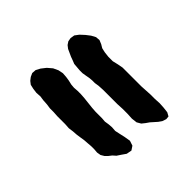

<svg xmlns="http://www.w3.org/2000/svg" viewBox="-46 -555 553 553"><g transform="rotate(45 230.0 -279.0)"><path d="M111 -399 124 -400 136 -395 146 -389 159 -386 176 -384H194L211 -388L227 -391H304L321 -392L339 -393H357L375 -394L392 -393L409 -391L420 -385L421 -375L417 -363L410 -353L394 -335L387 -325L379 -315L367 -308L350 -306L330 -307H311L291 -306H233L215 -305L202 -303H191L180 -302L169 -300L157 -298H145L121 -300L111 -304L100 -308L78 -318L69 -325L63 -334L61 -345L63 -358L72 -370L85 -382L98 -392ZM391 -257 406 -252 414 -240 411 -224 402 -211 394 -199 385 -191 378 -182 370 -174 360 -168 348 -166 336 -167H323L311 -166L297 -165L284 -163L270 -161L256 -160L241 -158L225 -159H193L177 -160H162L148 -162L132 -163L118 -165L103 -164L88 -166L75 -169L66 -176L59 -185L54 -196L55 -209L62 -222L73 -236L87 -248L102 -255L117 -258L131 -257L144 -255L157 -252L169 -251L183 -252H196L211 -251L247 -247L262 -246H288L301 -245L314 -247L327 -248L341 -247L355 -250L373 -254Z"/></g></svg>

Font: Tagesschrift
Style: Regular
Weight: 400
Designer: Yanone
Version: Version 2.000; ttfautohint (v1.8.4.7-5d5b)